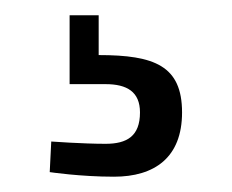

<svg xmlns="http://www.w3.org/2000/svg" viewBox="-20 -21 303 251"><path d="M218 126C218 65 182 51 109 51V-1H71V89H118C146 89 163 99 163 126C163 157 146 167 118 167C88 167 47 164 47 164L45 204C45 204 85 210 129 210C182 210 218 185 218 126Z"/></svg>

Font: RazerF5 Light
Style: Regular
Weight: 300
Foundry: Razer Inc.
Version: Version 2